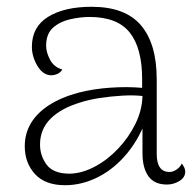

<svg xmlns="http://www.w3.org/2000/svg" viewBox="-20 -534 578 566"><path d="M472 10Q435 10 417.5 -14.5Q400 -39 400 -83V-205L415 -194Q394 -130 356 -83.5Q318 -37 270 -12.5Q222 12 172 12Q113 12 83 -21Q53 -54 53 -103Q53 -140 71 -170.5Q89 -201 124.5 -224Q160 -247 212 -261Q255 -272 305 -275.5Q355 -279 399 -275V-301Q399 -392 362.5 -438Q326 -484 244 -484Q216 -484 186 -477Q156 -470 136 -452Q116 -434 116 -399Q116 -380 127.5 -358Q139 -336 164 -329Q157 -319 148 -315.5Q139 -312 132 -312Q107 -312 90.5 -339.5Q74 -367 74 -396Q74 -455 122 -484.5Q170 -514 250 -514Q349 -514 395.5 -459.5Q442 -405 442 -300V-80Q442 -27 480 -27Q489 -27 499.5 -33.5Q510 -40 516 -52Q521 -45 523.5 -39.5Q526 -34 526 -28Q526 -11 509 -0.5Q492 10 472 10ZM186 -22Q222 -23 259 -42.5Q296 -62 327.5 -95Q359 -128 379 -168.5Q399 -209 400 -251Q374 -254 340 -252Q306 -250 273.5 -245Q241 -240 217 -232Q160 -215 129 -184Q98 -153 98 -108Q98 -75 117.5 -48.5Q137 -22 186 -22Z"/></svg>

Font: Arima ExtraLight
Style: Regular
Weight: 250
Designer: Joana Correia and Natanael Gama
Foundry: NDISCOVER
Version: Version 1.101;gftools[0.9.23]